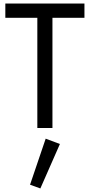

<svg xmlns="http://www.w3.org/2000/svg" viewBox="-20 -720 505 1080"><path d="M10 -700H455V-620H275V0H190V-620H10ZM317 90 207 340 149 319 237 60Z"/></svg>

Font: Jost
Style: Regular
Weight: 400
Version: Version 3.710